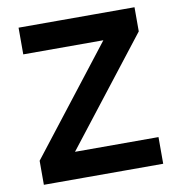

<svg xmlns="http://www.w3.org/2000/svg" viewBox="-81 -797 815 872"><g transform="rotate(-10 326.5 -361.5)"><path d="M120.8 0 596.7 -611.3 527.1 -722.7 51.3 -110.8ZM191.7 -123 51.3 -110.8V0Q150.6 0 238.5 0Q326.4 0 414.3 0Q502.2 0 601.6 0V-123ZM62 -722.7V-599.6H458.3L596.7 -611.3V-722.7Q497.3 -722.7 413.3 -722.7Q329.3 -722.7 245.4 -722.7Q161.4 -722.7 62 -722.7Z"/></g></svg>

Font: Giphurs
Style: Regular
Weight: 400
Version: Version 2.010